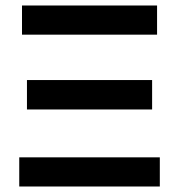

<svg xmlns="http://www.w3.org/2000/svg" viewBox="-20 -678 651 698"><path d="M60 -658H551V-552H60ZM533 -280H78V-387H533ZM561 0H50V-106H561Z"/></svg>

Font: Ysabeau Infant
Style: Bold
Weight: 700
Designer: Christian Thalmann (Catharsis Fonts)
Version: Version 0.003